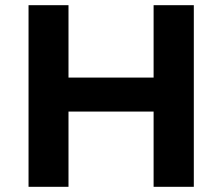

<svg xmlns="http://www.w3.org/2000/svg" viewBox="-20 -720 857 740"><path d="M244 -421V-700H90V0H244V-290H572V0H727V-700H572V-421Z"/></svg>

Font: Montserrat-Alt1
Style: Bold
Weight: 700
Designer: Differentunic
Foundry: Differentunic
Version: Version 7.222